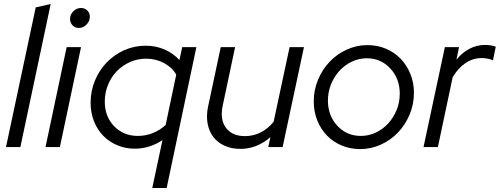

<svg xmlns="http://www.w3.org/2000/svg" viewBox="-20 -737 2504 962"><path d="M234 -717 82 0H10L159 -700Z M375 -597Q356 -597 343.5 -610Q331 -623 331 -642Q331 -664 347.5 -680.5Q364 -697 386 -697Q405 -697 417.5 -684.5Q430 -672 430 -653Q430 -631 413.5 -614Q397 -597 375 -597ZM386 -501 280 0H208L314 -501Z M655 8Q608 8 567 -9.5Q526 -27 496.5 -57.5Q467 -88 450.5 -130.5Q434 -173 434 -222Q434 -281 455.5 -333Q477 -385 514.5 -424Q552 -463 602.5 -485.5Q653 -508 710 -508Q761 -508 804.5 -489Q848 -470 879 -436L893 -501H964L815 205H743L794 -35Q763 -14 727.5 -3Q692 8 655 8ZM505 -228Q505 -153 552 -104.5Q599 -56 671 -56Q710 -56 746 -70.5Q782 -85 810 -111L863 -363Q843 -399 802 -421Q761 -443 712 -443Q669 -443 631 -426Q593 -409 565 -380Q537 -351 521 -311.5Q505 -272 505 -228Z M1158 -501 1096 -208Q1081 -139 1112 -97Q1143 -55 1207 -55Q1249 -55 1286 -73.5Q1323 -92 1351 -127L1431 -501H1503L1396 0H1324L1335 -50Q1302 -21 1264 -6Q1226 9 1184 9Q1140 9 1105 -7Q1070 -23 1049 -50.5Q1028 -78 1020.5 -116.5Q1013 -155 1022 -200L1086 -501Z M1552 -229Q1552 -286 1573.5 -337.5Q1595 -389 1631.5 -427.5Q1668 -466 1717.5 -488.5Q1767 -511 1821 -511Q1871 -511 1913.5 -493Q1956 -475 1987 -443Q2018 -411 2036 -367Q2054 -323 2054 -272Q2054 -215 2032.5 -163.5Q2011 -112 1974.5 -73.5Q1938 -35 1888.5 -12.5Q1839 10 1785 10Q1735 10 1692 -8Q1649 -26 1618 -58Q1587 -90 1569.5 -134Q1552 -178 1552 -229ZM1788 -56Q1828 -56 1863.5 -73Q1899 -90 1925.5 -119Q1952 -148 1967.5 -186.5Q1983 -225 1983 -268Q1983 -343 1935.5 -394Q1888 -445 1818 -445Q1778 -445 1742.5 -428Q1707 -411 1680.5 -382Q1654 -353 1638.5 -314.5Q1623 -276 1623 -233Q1623 -158 1670 -107Q1717 -56 1788 -56Z M2102 0 2209 -501H2280L2267 -438Q2295 -473 2332 -492.5Q2369 -512 2411 -512Q2425 -512 2440 -509.5Q2455 -507 2464 -503L2450 -435Q2440 -440 2424 -443Q2408 -446 2393 -446Q2350 -446 2313 -421.5Q2276 -397 2248 -350L2174 0Z"/></svg>

Font: Red Hat Display
Style: Italic
Weight: 400
Italic angle: -12°
Designer: Pentagram / MCKL
Foundry: Pentagram / MCKL
Version: Version 1.003; Red Hat Display Italic